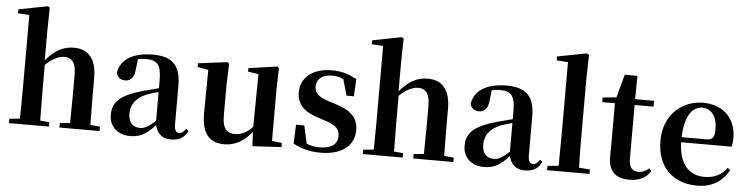

<svg xmlns="http://www.w3.org/2000/svg" viewBox="-49 -1058 5112 1312"><g transform="rotate(5 2507.5 -401.5)"><path d="M452 0H659V-30L593 -36L591 -235V-359C591 -495 530 -552 436 -552C363 -552 306 -521 244 -449V-651L247 -810L234 -819L34 -780V-753L112 -748V-235L110 -37L38 -30V0H312V-30L249 -36C248 -93 247 -179 247 -235V-418C295 -464 340 -484 376 -484C425 -484 456 -454 456 -370V-235C456 -177 455 -93 454 -37L384 -30V0Z M1149 15C1205 15 1241 -5 1265 -53L1248 -67C1230 -41 1218 -34 1203 -34C1181 -34 1169 -48 1169 -95V-356C1169 -494 1111 -552 978 -552C837 -552 755 -496 742 -406C750 -376 772 -360 803 -360C837 -360 865 -382 869 -439L878 -512C898 -516 915 -518 933 -518C1010 -518 1038 -488 1038 -381V-327L928 -298C776 -255 726 -204 726 -118C726 -34 786 16 870 16C946 16 987 -16 1041 -74C1054 -18 1088 15 1149 15ZM1038 -104C989 -57 960 -45 933 -45C884 -45 852 -75 852 -136C852 -203 889 -248 960 -277C980 -284 1008 -293 1038 -301Z M1709 12 1907 1V-28L1839 -35V-389L1843 -535L1832 -545L1635 -517V-493L1707 -482L1703 -120C1668 -83 1627 -60 1583 -60C1528 -60 1496 -89 1496 -178V-389L1501 -535L1489 -545L1289 -520V-494L1363 -481L1360 -188C1359 -37 1418 16 1517 16C1594 16 1656 -25 1704 -86Z M2175 16C2322 16 2406 -52 2406 -158C2406 -236 2363 -288 2259 -321L2203 -339C2126 -363 2103 -392 2103 -432C2103 -483 2143 -516 2210 -516C2240 -516 2263 -510 2288 -498L2319 -388H2370L2376 -507C2320 -536 2272 -552 2207 -552C2069 -552 1992 -480 1992 -382C1992 -301 2045 -251 2132 -224L2188 -205C2268 -181 2289 -151 2289 -107C2289 -51 2246 -20 2166 -20C2131 -20 2104 -26 2077 -37L2050 -160H1993L1988 -30C2045 0 2102 16 2175 16Z M2879 0H3086V-30L3020 -36L3018 -235V-359C3018 -495 2957 -552 2863 -552C2790 -552 2733 -521 2671 -449V-651L2674 -810L2661 -819L2461 -780V-753L2539 -748V-235L2537 -37L2465 -30V0H2739V-30L2676 -36C2675 -93 2674 -179 2674 -235V-418C2722 -464 2767 -484 2803 -484C2852 -484 2883 -454 2883 -370V-235C2883 -177 2882 -93 2881 -37L2811 -30V0Z M3576 15C3632 15 3668 -5 3692 -53L3675 -67C3657 -41 3645 -34 3630 -34C3608 -34 3596 -48 3596 -95V-356C3596 -494 3538 -552 3405 -552C3264 -552 3182 -496 3169 -406C3177 -376 3199 -360 3230 -360C3264 -360 3292 -382 3296 -439L3305 -512C3325 -516 3342 -518 3360 -518C3437 -518 3465 -488 3465 -381V-327L3355 -298C3203 -255 3153 -204 3153 -118C3153 -34 3213 16 3297 16C3373 16 3414 -16 3468 -74C3481 -18 3515 15 3576 15ZM3465 -104C3416 -57 3387 -45 3360 -45C3311 -45 3279 -75 3279 -136C3279 -203 3316 -248 3387 -277C3407 -284 3435 -293 3465 -301Z M3804 0H4020V-30L3945 -36C3943 -100 3942 -172 3942 -235V-651L3946 -810L3931 -819L3729 -780V-753L3807 -748V-235L3805 -37L3729 -30V0Z M4295 16C4364 16 4410 -9 4439 -56L4424 -73C4397 -52 4379 -43 4352 -43C4311 -43 4286 -67 4286 -124V-496H4416V-536H4286L4288 -696H4201L4158 -537L4064 -528V-496H4151V-235C4151 -195 4150 -169 4150 -132C4150 -29 4199 16 4295 16Z M4759 16C4858 16 4933 -29 4975 -110L4957 -123C4922 -76 4875 -48 4804 -48C4704 -48 4629 -113 4625 -270H4972C4976 -288 4978 -306 4978 -331C4978 -455 4899 -552 4752 -552C4610 -552 4483 -449 4483 -269C4483 -84 4597 16 4759 16ZM4625 -305C4630 -452 4683 -518 4747 -518C4811 -518 4851 -468 4851 -380C4851 -326 4839 -305 4796 -305Z"/></g></svg>

Font: Noto Serif CJK HK
Style: Bold
Weight: 700
Designer: Ryoko NISHIZUKA 西塚涼子 (kana & ideographs); Frank Grießhammer (Latin, Greek & Cyrillic); Wenlong ZHANG 张文龙 (bopomofo); San
Foundry: Adobe
Version: Version 2.001;hotconv 1.1.0;makeotfexe 2.6.0